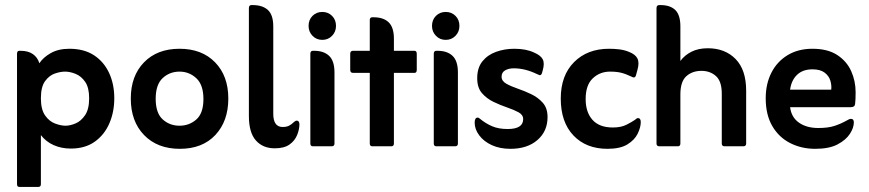

<svg xmlns="http://www.w3.org/2000/svg" viewBox="-20 -576 3420 756"><path d="M141 -44V149Q141 160 131 160H56Q47 160 47 149V-364Q47 -376 56 -376H61Q91 -376 109.5 -363Q128 -350 135 -327Q150 -350 180 -367Q210 -384 253 -384Q311 -384 350 -358.5Q389 -333 409.5 -289Q430 -245 430 -189Q430 -135 410.5 -90Q391 -45 353 -18Q315 9 259 9Q222 9 191.5 -4.5Q161 -18 141 -44ZM238 -81Q256 -81 277.5 -90Q299 -99 315 -122.5Q331 -146 331 -189Q331 -231 315.5 -253.5Q300 -276 278 -285Q256 -294 236 -294Q218 -294 196 -286.5Q174 -279 157.5 -256.5Q141 -234 141 -189Q141 -145 157.5 -121.5Q174 -98 197 -89.5Q220 -81 238 -81Z M688 10Q600 10 547.5 -44Q495 -98 495 -188Q495 -277 547 -330.5Q599 -384 687 -384Q775 -384 827 -330.5Q879 -277 879 -188Q879 -99 828 -44.5Q777 10 688 10ZM687 -81Q725 -81 753 -105.5Q781 -130 781 -186Q781 -242 753 -268Q725 -294 687 -294Q648 -294 620.5 -268.5Q593 -243 593 -187Q593 -131 620.5 -106Q648 -81 687 -81Z M1138 -96Q1140 -97 1142.5 -99Q1145 -101 1148 -101Q1154 -101 1156.5 -96.5Q1159 -92 1159 -87Q1159 -67 1150 -44.5Q1141 -22 1120 -7Q1099 8 1062 8Q1015 8 987.5 -23Q960 -54 960 -119V-544Q960 -556 970 -556H975Q1014 -556 1035 -536.5Q1056 -517 1056 -472V-128Q1056 -76 1093 -76Q1108 -76 1118 -81Q1128 -86 1138 -96Z M1195 -474Q1195 -498 1210.5 -513.5Q1226 -529 1249 -529Q1272 -529 1287.5 -513.5Q1303 -498 1303 -474Q1303 -451 1287.5 -435Q1272 -419 1249 -419Q1226 -419 1210.5 -435Q1195 -451 1195 -474ZM1212 0Q1202 0 1202 -11V-364Q1202 -376 1212 -376H1217Q1255 -376 1276 -356Q1297 -336 1297 -291V-11Q1297 0 1286 0Z M1436 -289H1370Q1359 -289 1359 -301V-364Q1359 -376 1370 -376H1436V-497Q1436 -508 1446 -508H1451Q1490 -508 1510.5 -488Q1531 -468 1531 -424V-376H1612Q1621 -376 1621 -364V-301Q1621 -289 1612 -289H1531V-11Q1531 0 1521 0H1446Q1436 0 1436 -11Z M1681 -474Q1681 -498 1696.5 -513.5Q1712 -529 1735 -529Q1758 -529 1773.5 -513.5Q1789 -498 1789 -474Q1789 -451 1773.5 -435Q1758 -419 1735 -419Q1712 -419 1696.5 -435Q1681 -451 1681 -474ZM1698 0Q1688 0 1688 -11V-364Q1688 -376 1698 -376H1703Q1741 -376 1762 -356Q1783 -336 1783 -291V-11Q1783 0 1772 0Z M1869 -109Q1892 -90 1917.5 -79Q1943 -68 1979 -68Q2040 -68 2040 -107Q2040 -124 2021.5 -134Q2003 -144 1976.5 -153Q1950 -162 1923 -175Q1896 -188 1877.5 -209.5Q1859 -231 1859 -268Q1859 -309 1879.5 -334.5Q1900 -360 1933.5 -372Q1967 -384 2005 -384Q2052 -384 2083 -369Q2109 -358 2117 -342.5Q2125 -327 2117 -299L2114 -288Q2111 -280 2106 -280Q2103 -280 2101 -281.5Q2099 -283 2095 -284Q2048 -307 2003 -307Q1983 -307 1969 -299Q1955 -291 1955 -274Q1955 -257 1973.5 -246.5Q1992 -236 2018.5 -227Q2045 -218 2072 -205Q2099 -192 2117.5 -171Q2136 -150 2136 -115Q2136 -59 2096 -24.5Q2056 10 1990 10Q1948 10 1916.5 -4.5Q1885 -19 1867 -43Q1849 -67 1849 -93Q1849 -113 1861 -113Q1865 -113 1869 -109Z M2480 -104Q2487 -111 2492 -111Q2503 -111 2503 -95Q2503 -75 2491 -50Q2479 -25 2450.5 -7.5Q2422 10 2372 10Q2288 10 2238 -42.5Q2188 -95 2188 -188Q2188 -279 2240.5 -331.5Q2293 -384 2378 -384Q2400 -384 2419.5 -381.5Q2439 -379 2456 -372Q2482 -362 2490 -345.5Q2498 -329 2490 -301L2484 -279Q2481 -271 2476 -271Q2472 -271 2467 -274Q2444 -285 2426 -289.5Q2408 -294 2382 -294Q2342 -294 2314 -267.5Q2286 -241 2286 -186Q2286 -134 2313 -104Q2340 -74 2393 -74Q2425 -74 2446 -84.5Q2467 -95 2480 -104Z M2659 -336Q2676 -359 2703 -372.5Q2730 -386 2767 -386Q2835 -386 2876.5 -343.5Q2918 -301 2918 -219V-11Q2918 0 2907 0H2833Q2822 0 2822 -11V-207Q2822 -256 2799 -276.5Q2776 -297 2742 -297Q2706 -297 2682.5 -276Q2659 -255 2659 -204V-11Q2659 0 2649 0H2576Q2565 0 2565 -11V-544Q2565 -556 2576 -556H2581Q2619 -556 2639 -536.5Q2659 -517 2659 -472Z M3091 -154Q3096 -114 3126 -93Q3156 -72 3202 -72Q3240 -72 3265 -80Q3290 -88 3315 -102Q3324 -108 3331 -108Q3342 -108 3342 -94Q3342 -73 3326.5 -49Q3311 -25 3278 -7.5Q3245 10 3190 10Q3136 10 3091.5 -12.5Q3047 -35 3021 -79.5Q2995 -124 2995 -189Q2995 -246 3017.5 -290Q3040 -334 3081.5 -359Q3123 -384 3179 -384Q3239 -384 3276.5 -359.5Q3314 -335 3331.5 -296Q3349 -257 3349 -213Q3349 -198 3348.5 -186.5Q3348 -175 3347 -167Q3346 -154 3330 -154ZM3091 -223H3253Q3255 -240 3249.5 -258.5Q3244 -277 3227 -290Q3210 -303 3179 -303Q3141 -303 3118.5 -281.5Q3096 -260 3091 -223Z"/></svg>

Font: Zain
Style: Bold
Weight: 700
Designer: Zain,Boutros
Foundry: Mobile Telecommunications Company (Zain), 2024
Version: Version 1.50; ttfautohint (v1.8.4)